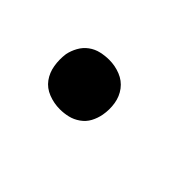

<svg xmlns="http://www.w3.org/2000/svg" viewBox="-27 -336 505 505"><g transform="rotate(45 225.0 -84.0)"><path d="M183 8Q161 8 140.5 0Q120 -8 108 -24.5Q96 -41 92.5 -62.5Q89 -84 92 -106Q95 -121 103 -135.5Q111 -150 124 -159.5Q137 -169 152.5 -172.5Q168 -176 183 -176Q205 -176 225 -168Q245 -160 257.5 -143.5Q270 -127 273.5 -105.5Q277 -84 273 -62Q270 -46 262.5 -32Q255 -18 241.5 -8.5Q228 1 213 4.5Q198 8 183 8Z"/></g></svg>

Font: Iosevka Etoile SmBdObl
Style: Regular
Weight: 600
Italic angle: -9°
Designer: Belleve Invis
Foundry: Belleve Invis
Version: Version 15.5.2; ttfautohint (v1.8.4)